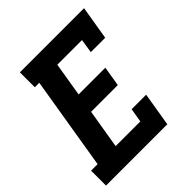

<svg xmlns="http://www.w3.org/2000/svg" viewBox="-200 -868 1001 1001"><g transform="rotate(-45 300.0 -367.5)"><path d="M7 0V-110H55L140 -625H107V-735H580L549 -548H443L455 -625H273L242 -437H439L421 -327H224L188 -110H370L383 -187H490L459 0Z"/></g></svg>

Font: Iosevka Etoile XBdObl
Style: Regular
Weight: 800
Italic angle: -9°
Designer: Belleve Invis
Foundry: Belleve Invis
Version: Version 15.5.2; ttfautohint (v1.8.4)